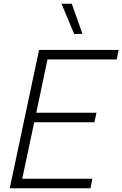

<svg xmlns="http://www.w3.org/2000/svg" viewBox="-20 -1007 655 1027"><path d="M377 -825 309 -987H364L421 -826ZM32 0 189 -740H615L604 -689H234L174 -404H496L485 -353H163L99 -51H474L464 0Z"/></svg>

Font: Be Vietnam Pro ExtraLight
Style: Italic
Weight: 200
Italic angle: -12°
Designer: Lam Bao, Tony Le, Vietanh Nguyen
Foundry: Yellow Type Foundry
Version: Version 1.002; ttfautohint (v1.8.3)